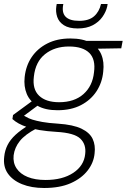

<svg xmlns="http://www.w3.org/2000/svg" viewBox="-49 -706 632 958"><path d="M171 232Q108 232 61 213Q14 194 -10 159.5Q-34 125 -28 76Q-25 45 -11.5 18Q2 -9 28.5 -33.5Q55 -58 97 -83L133 -65Q76 -35 50 -2.5Q24 30 19 69Q15 106 33.5 134Q52 162 89 177Q126 192 178 192Q263 192 316.5 156.5Q370 121 376 63Q382 15 352 -14Q322 -43 233 -48Q184 -51 148.5 -57Q113 -63 87.5 -71.5Q62 -80 44 -90Q26 -100 13 -112L16 -132L117 -206L155 -191L51 -114L54 -138Q68 -131 81 -123Q94 -115 113 -109Q132 -103 162 -97.5Q192 -92 240 -89Q316 -84 357.5 -64Q399 -44 413.5 -12.5Q428 19 423 59Q419 105 388.5 144.5Q358 184 304 208Q250 232 171 232ZM238 -156Q177 -156 138.5 -178Q100 -200 84.5 -237.5Q69 -275 74 -321Q80 -378 109 -421Q138 -464 187 -489Q236 -514 302 -514Q365 -514 403 -492.5Q441 -471 456.5 -434Q472 -397 466 -348Q461 -294 432.5 -250.5Q404 -207 355 -181.5Q306 -156 238 -156ZM246 -196Q322 -196 367.5 -236.5Q413 -277 420 -345Q429 -410 396.5 -442Q364 -474 295 -474Q224 -474 176 -436Q128 -398 120 -324Q112 -261 146 -228.5Q180 -196 246 -196ZM381 -462 371 -502H563L556 -465ZM339 -564Q295 -564 270 -580Q245 -596 236.5 -621.5Q228 -647 232 -674L234 -686H267Q258 -644 278 -623Q298 -602 346 -602Q394 -602 420 -624.5Q446 -647 455 -686H488L486 -674Q480 -647 462 -621.5Q444 -596 413.5 -580Q383 -564 339 -564Z"/></svg>

Font: DM Sans 16pt ExtraLight
Style: Italic
Weight: 250
Italic angle: -10°
Version: Version 4.004;gftools[0.9.30]